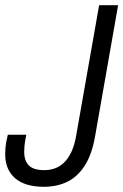

<svg xmlns="http://www.w3.org/2000/svg" viewBox="-28 -706 474 738"><path d="M141 12Q68 12 30 -21Q-8 -54 -8 -113Q-8 -123 -7 -138.5Q-6 -154 2 -188H73Q67 -158 66 -144.5Q65 -131 65 -123Q65 -88 83 -70Q101 -52 142 -52Q192 -52 223 -86Q254 -120 265 -186L353 -686H426L338 -185Q326 -114 298.5 -70.5Q271 -27 231 -7.5Q191 12 141 12Z"/></svg>

Font: Archivo Condensed Light
Style: Italic
Weight: 300
Width: 3
Italic angle: -10°
Designer: Hector Gatti
Foundry: Omnibus-Type
Version: Version 2.001